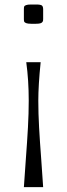

<svg xmlns="http://www.w3.org/2000/svg" viewBox="-20 -603 290 832"><path d="M83.5 -521V-562.5Q83.5 -571.3 84.7 -574.7Q85.9 -578.1 92.8 -580.8Q99.6 -583.5 114.7 -583.5L135.7 -583.5Q156.2 -583.5 161.6 -579.1Q167 -574.7 167 -562.5V-521Q167 -515.6 166.5 -513.2Q166 -510.7 163.3 -507.1Q160.6 -503.4 153.8 -501.7Q147 -500 135.7 -500L114.7 -500Q100.1 -500 93 -502.9Q85.9 -505.9 84.7 -509.5Q83.5 -513.2 83.5 -521ZM83.5 208Q85.9 167 91.8 89.1Q97.7 11.2 101.1 -50.5Q104.5 -112.3 104.5 -167Q104.5 -255.4 93.8 -333.5L156.2 -333.5Q146 -233.9 146 -167Q146 -111.8 149.4 -50.5Q152.8 10.7 158.7 87.9Q164.6 165 167 208Z"/></svg>

Font: Resagnicto
Style: Regular
Weight: 500
Version: Version 0.9991